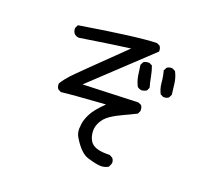

<svg xmlns="http://www.w3.org/2000/svg" viewBox="-134 -904 1268 1155"><g transform="rotate(20 500.0 -326.5)"><path d="M617 79Q591 79 534 62Q483 48 434 -34Q419 -57 419 -88Q419 -96 422 -121Q425 -146 443.5 -184Q462 -222 521 -280Q302 -265 240 -257L221 -267Q211 -278 211 -296V-302Q230 -333 258 -363.5Q286 -394 548 -648Q460 -637 229 -601Q189 -606 189 -647V-650L199 -670Q560 -729 683 -732L702 -723Q712 -711 712 -694V-688Q608 -591 347 -345L700 -358L720 -349Q729 -337 729 -320V-313L720 -294Q681 -274 640 -255.5Q599 -237 565.5 -214.5Q532 -192 516 -160Q502 -133 502 -106Q502 -70 519 -42Q543 -2 627 -2H646L665 8Q676 20 676 37Q676 45 665 66Q643 79 617 79ZM692 -433Q677 -435 665 -444Q649 -474 643.5 -508Q638 -542 634 -575L644 -595Q657 -604 674 -604H681L700 -595Q712 -563 718 -529Q724 -495 733 -464L724 -444Q710 -435 692 -433ZM834 -440H828L809 -450Q793 -481 790 -518.5Q787 -556 777 -591L787 -611Q799 -621 816 -621H822L842 -611Q859 -579 864 -543Q869 -507 873 -470L863 -450Q852 -440 834 -440Z"/></g></svg>

Font: Xiaolai Mono SC
Style: Regular
Weight: 400
Monospace: yes
Designer: LXGW / Nozomi Seto
Version: Version 3.113;September 30, 2024